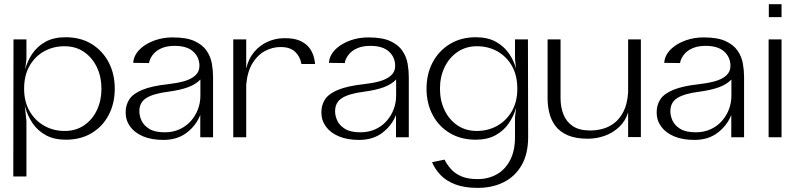

<svg xmlns="http://www.w3.org/2000/svg" viewBox="-20 -662 3864 926"><path d="M45.1 -472H107.5V-377.5L90.8 -234L107.5 -78.5V189H44.1ZM296.5 -482.4Q369.1 -482.4 422.2 -449.6Q475.3 -416.8 504.4 -360.9Q533.5 -305 533.5 -234Q533.5 -163.8 504.4 -107.9Q475.3 -52 422.2 -20.1Q369.1 11.8 296.5 11.8Q241.7 11.8 202.5 -9.3Q163.3 -30.3 138.6 -65.7Q113.8 -101.1 101.7 -144.6Q89.6 -188.1 89.6 -234Q89.6 -279.3 100.6 -323.6Q111.6 -367.9 136.2 -403.7Q160.9 -439.5 200.2 -460.9Q239.5 -482.4 296.5 -482.4ZM290.9 -439Q237 -439 192.9 -414.6Q148.8 -390.1 122.6 -344.4Q96.3 -298.7 96.3 -234Q96.3 -171.3 122.9 -125.6Q149.6 -79.9 193.7 -55.2Q237.8 -30.4 291.9 -30.4Q346.2 -30.4 386.1 -58Q426.1 -85.5 447.7 -131.5Q469.3 -177.5 469.3 -234Q469.3 -291.5 447.3 -337.7Q425.2 -383.9 385.3 -411.5Q345.4 -439 290.9 -439Z M768.2 12.8Q711.1 12.8 670.5 -4.3Q629.8 -21.4 607.9 -51.4Q586 -81.3 586 -119.9Q586 -156.3 604.1 -183.4Q622.2 -210.6 667.1 -229Q712.1 -247.4 790.6 -256Q832 -260.6 866.3 -269.9Q900.6 -279.3 921.3 -297.6Q941.9 -315.8 941.9 -344.1Q941.9 -385.8 911.9 -413.3Q881.9 -440.8 822.1 -440.8Q786.5 -440.8 761.3 -430.3Q736 -419.8 721.4 -403.1Q706.8 -386.4 701.2 -368.5Q700.4 -365.4 699.6 -362.6Q698.8 -359.8 699.1 -357.9L622.4 -358.9Q622.8 -363.7 623.7 -368.2Q624.6 -372.8 625.4 -377.4Q633.3 -406 660 -429.6Q686.6 -453.1 726.5 -467.4Q766.5 -481.6 812.9 -481.6Q879.8 -481.6 918.7 -463.6Q957.6 -445.6 977 -416.6Q996.4 -387.7 1002 -354.5Q1007.6 -321.4 1007.6 -290.4V0H945.9V-107.7Q926.1 -57 880.7 -22.1Q835.3 12.8 768.2 12.8ZM774.5 -23.9Q814.6 -23.9 846.5 -38.7Q878.5 -53.4 900.7 -78.7Q923 -103.9 934.8 -135.3Q946.5 -166.6 946.5 -200.9V-278.6Q924.5 -255.2 886.5 -241.2Q848.5 -227.3 790.5 -219.5Q719.2 -210.5 685.6 -189.2Q652.1 -168 652.1 -125.5Q652.1 -103.1 662.8 -79.9Q673.5 -56.7 700.1 -40.3Q726.7 -23.9 774.5 -23.9Z M1105 0V-472H1167.5V-331.1Q1177.9 -377.9 1205.4 -410.9Q1232.9 -443.8 1271 -460.8Q1309.1 -477.8 1351 -477.8Q1401.2 -478.6 1431.9 -463.2Q1462.5 -447.9 1478.3 -422.2Q1494.2 -396.6 1498.1 -364.5Q1498.9 -362.1 1498.9 -359.6Q1498.9 -357.1 1499.5 -353.3H1433.8Q1427.3 -390 1403 -412.6Q1378.8 -435.2 1333 -435.2Q1294 -435.2 1257.9 -415.9Q1221.9 -396.5 1197.5 -356.7Q1173.1 -316.9 1167.5 -253.6V0Z M1712.2 12.8Q1655.1 12.8 1614.5 -4.3Q1573.8 -21.4 1551.9 -51.4Q1530 -81.3 1530 -119.9Q1530 -156.3 1548.1 -183.4Q1566.2 -210.6 1611.2 -229Q1656.1 -247.4 1734.6 -256Q1776 -260.6 1810.3 -269.9Q1844.6 -279.3 1865.3 -297.6Q1885.9 -315.8 1885.9 -344.1Q1885.9 -385.8 1855.9 -413.3Q1825.9 -440.8 1766.1 -440.8Q1730.5 -440.8 1705.3 -430.3Q1680 -419.8 1665.4 -403.1Q1650.8 -386.4 1645.2 -368.5Q1644.4 -365.4 1643.6 -362.6Q1642.8 -359.8 1643.1 -357.9L1566.4 -358.9Q1566.8 -363.7 1567.7 -368.2Q1568.6 -372.8 1569.4 -377.4Q1577.3 -406 1603.9 -429.6Q1630.6 -453.1 1670.5 -467.4Q1710.5 -481.6 1756.9 -481.6Q1823.8 -481.6 1862.7 -463.6Q1901.6 -445.6 1921 -416.6Q1940.4 -387.7 1946 -354.5Q1951.6 -321.4 1951.6 -290.4V0H1889.9V-107.7Q1870.1 -57 1824.7 -22.1Q1779.3 12.8 1712.2 12.8ZM1718.5 -23.9Q1758.6 -23.9 1790.5 -38.7Q1822.5 -53.4 1844.7 -78.7Q1867 -103.9 1878.8 -135.3Q1890.5 -166.6 1890.5 -200.9V-278.6Q1868.5 -255.2 1830.5 -241.2Q1792.5 -227.3 1734.5 -219.5Q1663.2 -210.5 1629.6 -189.2Q1596.1 -168 1596.1 -125.5Q1596.1 -103.1 1606.8 -79.9Q1617.5 -56.7 1644.1 -40.3Q1670.7 -23.9 1718.5 -23.9Z M2283.6 244.2Q2220.2 244.2 2176 227.3Q2131.8 210.5 2104.7 182Q2077.5 153.6 2063.8 120.1L2124.1 107.9Q2135.4 131.1 2154.3 152.7Q2173.2 174.4 2204.4 188.1Q2235.6 201.8 2283.2 201.8Q2334.5 201.8 2375.2 179.2Q2415.9 156.5 2439.9 111.2Q2463.8 65.8 2463.8 -0.8H2527.2Q2527.2 80.5 2495.4 135.2Q2463.6 189.9 2408.8 217Q2353.9 244.2 2283.6 244.2ZM2526.2 -472 2527.2 -0.8H2463.8V-95.4L2479.6 -234L2463.8 -377.5V-472ZM2275 -482.4Q2332 -482.4 2371.3 -460.7Q2410.5 -439.1 2435.1 -403.5Q2459.7 -367.9 2470.8 -323.6Q2481.9 -279.3 2481.9 -234Q2481.9 -188.1 2469.7 -144.6Q2457.5 -101.1 2432.7 -65.7Q2408 -30.3 2368.9 -9.3Q2329.8 11.8 2275 11.8Q2203.2 11.8 2149.6 -20.1Q2096 -52 2066.6 -107.9Q2037.1 -163.8 2037.1 -233.8Q2037.1 -305.3 2066.6 -361Q2096 -416.8 2149.6 -449.6Q2203.2 -482.4 2275 -482.4ZM2280.2 -439Q2226.9 -439 2186.6 -411.5Q2146.2 -383.9 2124.1 -337.7Q2101.9 -291.5 2101.9 -234Q2101.9 -177.5 2123.8 -131.3Q2145.7 -85.2 2185.7 -57.8Q2225.7 -30.4 2279.5 -30.4Q2333.5 -30.4 2377.7 -55.1Q2421.9 -79.7 2448.5 -125.5Q2475 -171.3 2475 -233.9Q2475 -298.4 2448.8 -344.3Q2422.5 -390.1 2378.4 -414.6Q2334.3 -439 2280.2 -439Z M2815.5 7Q2756.8 7 2718.6 -9.5Q2680.4 -26 2659.3 -54Q2638.2 -81.9 2629.6 -116.4Q2621 -151 2621 -188V-472H2683.5V-187.6Q2683.5 -145.8 2697.4 -110.3Q2711.2 -74.9 2742.6 -53.7Q2774 -32.6 2827.1 -32.6Q2855.1 -32.6 2885.2 -40.3Q2915.4 -48 2941.9 -67.9Q2968.4 -87.8 2986.9 -123.7Q3005.5 -159.6 3009.4 -216.5V-472H3070.9V-0.8H3009.4V-119.9Q2996.4 -78.3 2966.9 -50.2Q2937.3 -22.1 2898 -7.6Q2858.7 7 2815.5 7Z M3329.2 12.8Q3272.1 12.8 3231.4 -4.3Q3190.8 -21.4 3168.9 -51.4Q3147 -81.3 3147 -119.9Q3147 -156.3 3165.1 -183.4Q3183.2 -210.6 3228.1 -229Q3273.1 -247.4 3351.6 -256Q3393 -260.6 3427.3 -269.9Q3461.6 -279.3 3482.3 -297.6Q3502.9 -315.8 3502.9 -344.1Q3502.9 -385.8 3472.9 -413.3Q3442.9 -440.8 3383.1 -440.8Q3347.5 -440.8 3322.3 -430.3Q3297 -419.8 3282.4 -403.1Q3267.8 -386.4 3262.2 -368.5Q3261.4 -365.4 3260.6 -362.6Q3259.8 -359.8 3260.1 -357.9L3183.4 -358.9Q3183.8 -363.7 3184.7 -368.2Q3185.6 -372.8 3186.4 -377.4Q3194.3 -406 3220.9 -429.6Q3247.6 -453.1 3287.5 -467.4Q3327.5 -481.6 3373.9 -481.6Q3440.8 -481.6 3479.7 -463.6Q3518.6 -445.6 3538 -416.6Q3557.4 -387.7 3563 -354.5Q3568.6 -321.4 3568.6 -290.4V0H3506.9V-107.7Q3487.1 -57 3441.7 -22.1Q3396.3 12.8 3329.2 12.8ZM3335.5 -23.9Q3375.6 -23.9 3407.5 -38.7Q3439.5 -53.4 3461.7 -78.7Q3484 -103.9 3495.8 -135.3Q3507.5 -166.6 3507.5 -200.9V-278.6Q3485.5 -255.2 3447.5 -241.2Q3409.5 -227.3 3351.5 -219.5Q3280.2 -210.5 3246.6 -189.2Q3213.1 -168 3213.1 -125.5Q3213.1 -103.1 3223.8 -79.9Q3234.5 -56.7 3261.1 -40.3Q3287.7 -23.9 3335.5 -23.9Z M3687 0V-472H3749.3V0ZM3688 -579.3V-641.9H3749.3V-579.3Z"/></svg>

Font: Panamera Thin
Style: Regular
Weight: 100
Designer: Bastien Sozeau
Foundry: NBR — Bastien Sozeau
Version: Version 3.003;gftools[0.9.33]